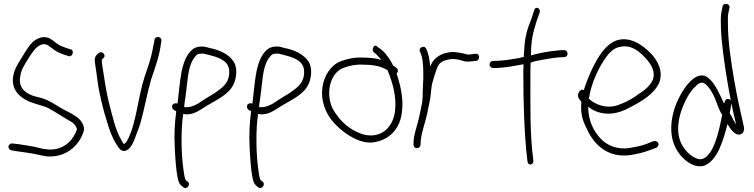

<svg xmlns="http://www.w3.org/2000/svg" viewBox="-20 -760 3837 977"><path d="M30 -26C17 -17 24 2 38 5L54 8C82 11 106 16 131 19C160 23 191 32 220 36C291 40 345 10 380 -39C391 -55 406 -83 408 -104C404 -138 383 -158 358 -173C348 -180 336 -187 321 -194C278 -214 240 -247 192 -261L153 -271C117 -283 81 -305 81 -353C85 -401 94 -412 124 -462C144 -494 160 -514 171 -522C188 -534 203 -540 221 -531L243 -516C260 -501 280 -491 306 -482L327 -475C349 -466 361 -505 339 -509L317 -516C304 -521 292 -525 282 -530C264 -540 252 -554 234 -564C206 -577 182 -571 156 -554C141 -544 123 -520 101 -484C79 -448 62 -421 56 -404C49 -386 46 -369 45 -354C45 -300 77 -272 109 -253C143 -233 187 -227 224 -211C259 -192 299 -165 338 -143C356 -133 365 -123 372 -103C355 -51 315 -10 261 -1C215 7 174 -11 134 -17C110 -20 85 -26 59 -28L44 -30C39 -31 34 -29 30 -26Z M463 -442C469 -406 474 -363 480 -321C490 -265 506 -198 523 -146C536 -100 552 -56 573 -25C586 -4 600 19 628 3C649 -9 664 -46 674 -77C681 -95 689 -114 695 -135C715 -206 729 -288 750 -359C769 -414 792 -478 799 -538L801 -551C802 -556 802 -560 799 -564C789 -577 769 -573 766 -557L764 -544C762 -535 759 -522 756 -504C748 -461 731 -413 716 -370C681 -264 674 -132 629 -48C624 -39 618 -28 610 -28C607 -31 603 -36 599 -45C568 -94 551 -174 533 -243C521 -295 512 -348 505 -398C501 -423 498 -439 498 -457C503 -462 512 -467 512 -476C512 -485 504 -494 494 -494C489 -494 485 -493 482 -490C468 -479 459 -468 463 -442Z M864 -201 877 -194C869 -138 866 -76 869 -14C872 46 875 101 885 150C890 174 899 183 913 193C932 207 953 177 934 163L926 158C918 145 916 119 913 99C903 26 901 -67 908 -146L912 -180H914C946 -173 978 -187 999 -201C1011 -209 1024 -216 1036 -224C1082 -252 1144 -278 1169 -332C1184 -364 1189 -415 1170 -445C1144 -485 1097 -506 1046 -516C1031 -520 1019 -525 1001 -523C983 -523 965 -515 953 -503C896 -446 897 -332 883 -232C878 -235 874 -235 869 -234C851 -230 853 -209 864 -201ZM917 -216C919 -233 921 -251 924 -268C934 -335 934 -412 963 -458C975 -475 981 -487 1002 -487C1017 -489 1027 -484 1041 -481C1081 -471 1140 -456 1146 -405C1151 -351 1124 -324 1094 -302C1071 -283 1045 -271 1023 -256C1011 -248 999 -241 986 -232C967 -222 946 -212 920 -215C919 -215 918 -215 917 -216Z M1245 -201 1258 -194C1250 -138 1247 -76 1250 -14C1253 46 1256 101 1266 150C1271 174 1280 183 1294 193C1313 207 1334 177 1315 163L1307 158C1299 145 1297 119 1294 99C1284 26 1282 -67 1289 -146L1293 -180H1295C1327 -173 1359 -187 1380 -201C1392 -209 1405 -216 1417 -224C1463 -252 1525 -278 1550 -332C1565 -364 1570 -415 1551 -445C1525 -485 1478 -506 1427 -516C1412 -520 1400 -525 1382 -523C1364 -523 1346 -515 1334 -503C1277 -446 1278 -332 1264 -232C1259 -235 1255 -235 1250 -234C1232 -230 1234 -209 1245 -201ZM1298 -216C1300 -233 1302 -251 1305 -268C1315 -335 1315 -412 1344 -458C1356 -475 1362 -487 1383 -487C1398 -489 1408 -484 1422 -481C1462 -471 1521 -456 1527 -405C1532 -351 1505 -324 1475 -302C1452 -283 1426 -271 1404 -256C1392 -248 1380 -241 1367 -232C1348 -222 1327 -212 1301 -215C1300 -215 1299 -215 1298 -216Z M1628 -348C1605 -273 1628 -202 1663 -155C1690 -118 1734 -82 1771 -62C1803 -44 1848 -27 1893 -38C1965 -53 2016 -107 2025 -189C2034 -249 2020 -314 2006 -361L1998 -385C2006 -393 2008 -406 1998 -414L1980 -427C1977 -435 1973 -442 1969 -448C1954 -474 1929 -505 1907 -517L1898 -524C1884 -538 1868 -507 1882 -494L1891 -487C1898 -482 1910 -466 1921 -455C1892 -464 1862 -467 1828 -467C1787 -469 1751 -462 1716 -449C1674 -435 1642 -393 1628 -348ZM1665 -226C1638 -306 1668 -394 1729 -415C1757 -426 1792 -433 1827 -431C1875 -431 1915 -425 1952 -403L1956 -393C1977 -339 1999 -269 1990 -194C1979 -108 1917 -57 1836 -74C1779 -89 1727 -126 1692 -177C1681 -192 1671 -208 1665 -226Z M2084 -25C2084 -15 2090 -6 2100 -6C2112 -6 2118 -12 2120 -23L2121 -42C2125 -91 2145 -138 2155 -187C2160 -219 2170 -251 2172 -281C2174 -303 2176 -327 2182 -345L2190 -373L2200 -403C2209 -433 2224 -448 2250 -454L2262 -457C2276 -461 2294 -460 2311 -457C2329 -454 2346 -444 2366 -447C2375 -447 2389 -448 2396 -450H2403C2425 -454 2422 -491 2399 -486H2393C2383 -484 2375 -484 2365 -482C2361 -482 2357 -483 2353 -484L2337 -488C2330 -490 2323 -491 2316 -492L2295 -495C2277 -498 2258 -492 2243 -489L2227 -483C2199 -469 2182 -453 2169 -422C2166 -457 2161 -487 2149 -511C2140 -534 2107 -517 2117 -497C2120 -488 2123 -485 2126 -473C2133 -446 2134 -413 2134 -379C2134 -365 2134 -352 2133 -341C2133 -322 2131 -308 2131 -292V-274C2131 -266 2130 -257 2129 -249C2128 -247 2128 -245 2129 -243C2122 -209 2116 -174 2107 -141C2099 -109 2087 -76 2085 -45Z M2471 -432C2471 -422 2480 -414 2489 -414H2497C2551 -414 2602 -426 2644 -433C2643 -416 2643 -399 2643 -380C2643 -235 2648 -71 2663 52L2664 62C2668 86 2697 79 2694 57L2693 47C2676 -74 2679 -237 2679 -380C2679 -401 2679 -422 2680 -441C2698 -449 2720 -452 2741 -456C2769 -461 2813 -469 2841 -469H2850C2860 -469 2868 -476 2868 -486C2868 -497 2861 -505 2850 -505H2841C2835 -505 2821 -504 2800 -501C2756 -497 2713 -487 2682 -478C2682 -556 2692 -594 2711 -654L2726 -696C2733 -719 2705 -730 2699 -710L2685 -667C2662 -609 2651 -576 2647 -499C2646 -490 2646 -480 2645 -470C2637 -469 2630 -467 2623 -465C2589 -459 2538 -450 2496 -450H2489C2479 -450 2471 -441 2471 -432Z M2924 -287C2915 -270 2928 -253 2938 -243V-240C2934 -183 2943 -149 2965 -107C3003 -19 3078 45 3188 29C3221 24 3254 16 3281 6L3319 -8C3324 -10 3327 -14 3329 -18C3337 -34 3319 -45 3306 -42L3268 -27C3244 -18 3214 -12 3184 -7C3122 3 3068 -20 3035 -56C3001 -93 2973 -145 2973 -217C2997 -198 3025 -185 3063 -182C3113 -178 3159 -198 3194 -218C3246 -245 3308 -282 3334 -338C3357 -397 3326 -452 3294 -486C3265 -516 3229 -544 3191 -555C3116 -576 3068 -532 3032 -479C3002 -434 2971 -366 2951 -302C2936 -308 2928 -296 2924 -287ZM2976 -258 2978 -266C2989 -336 3024 -409 3055 -456C3079 -492 3103 -518 3142 -523C3197 -531 3235 -497 3267 -462C3290 -437 3319 -396 3301 -352C3288 -324 3260 -300 3232 -283C3200 -258 3164 -239 3124 -225C3067 -205 3009 -227 2976 -258Z M3397 -135C3390 -65 3409 -11 3441 28C3469 62 3515 97 3563 83C3629 59 3659 -40 3682 -129C3693 -109 3716 -73 3742 -75C3761 -77 3770 -95 3765 -116C3748 -191 3729 -273 3715 -358C3700 -447 3684 -546 3684 -644C3683 -666 3684 -684 3687 -697L3692 -720C3697 -743 3661 -748 3657 -727L3652 -705C3649 -688 3647 -668 3648 -643C3648 -620 3649 -592 3652 -560C3662 -457 3680 -347 3698 -252C3698 -251 3698 -250 3699 -249C3696 -253 3692 -255 3688 -256C3671 -259 3668 -245 3665 -232C3642 -280 3620 -334 3586 -362C3535 -407 3478 -336 3452 -293C3426 -250 3403 -197 3397 -135ZM3437 -56C3423 -108 3435 -165 3451 -208C3467 -250 3491 -296 3520 -321C3534 -337 3552 -347 3570 -332C3588 -318 3608 -285 3618 -259L3636 -213C3641 -201 3647 -186 3655 -176C3642 -108 3624 -31 3596 12C3575 41 3554 62 3517 43C3482 27 3448 -14 3437 -56ZM3693 -183 3702 -234C3710 -196 3717 -160 3726 -126C3721 -134 3716 -142 3711 -151C3706 -162 3700 -174 3693 -183Z"/></svg>

Font: Stray Cat
Style: Cn
Weight: 400
Version: Version 1.0